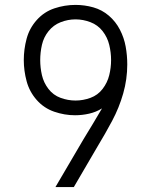

<svg xmlns="http://www.w3.org/2000/svg" viewBox="-20 -763 616 783"><path d="M281 0 378 -166Q409 -217 437.5 -270.5Q466 -324 482.5 -382Q499 -440 499 -500Q499 -537 492.5 -573Q486 -609 469 -642Q452 -675 424 -699Q396 -723 360.5 -733Q325 -743 288 -743Q244 -743 202 -729Q160 -715 130 -681.5Q100 -648 88.5 -605Q77 -562 77 -518Q77 -475 88.5 -432Q100 -389 129.5 -355.5Q159 -322 201 -307.5Q243 -293 286 -293Q315 -293 343.5 -299.5Q372 -306 396 -321Q378 -290 359 -258.5Q340 -227 321 -196L206 0ZM288 -353Q257 -353 227 -364Q197 -375 177.5 -400.5Q158 -426 151 -456.5Q144 -487 144 -518Q144 -549 151 -580Q158 -611 178 -636Q198 -661 227.5 -672.5Q257 -684 288 -684Q319 -684 349 -672.5Q379 -661 398.5 -636Q418 -611 425.5 -580Q433 -549 433 -518Q433 -487 425.5 -456.5Q418 -426 398.5 -400.5Q379 -375 349 -364Q319 -353 288 -353Z"/></svg>

Font: Iosevka Sparkle Light
Style: Regular
Weight: 300
Designer: Belleve Invis
Foundry: Belleve Invis
Version: Version 4.5.0; ttfautohint (v1.8.3)